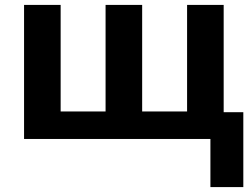

<svg xmlns="http://www.w3.org/2000/svg" viewBox="-20 -566 1024 782"><path d="M891 -109V-546H742V-112H559V-546H410V-112H227V-546H78V0H837V196H971V-109ZM969 0Z"/></svg>

Font: Passageway
Style: Regular
Weight: 700
Foundry: Ascender Corporation
Version: Version 1.11